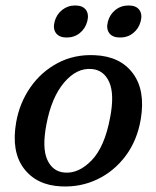

<svg xmlns="http://www.w3.org/2000/svg" viewBox="-20 -670 571 701"><path d="M326 -468.5Q419 -464.5 465.2 -402.2Q511.5 -340 494 -235Q481 -157.5 438.8 -101Q396.5 -44.5 335.2 -15.2Q274 14 203 10.5Q113.5 6.5 67 -55.2Q20.5 -117 39 -223.5Q51.5 -294.5 91 -351.2Q130.5 -408 191 -440Q251.5 -472 326 -468.5ZM215.5 -40Q267 -35.5 314.5 -84.5Q362 -133.5 382 -240.5Q398.5 -326 378.8 -370.2Q359 -414.5 315 -418Q260.5 -423 214.2 -368.8Q168 -314.5 149.5 -216Q133 -130.5 152.5 -87Q172 -43.5 215.5 -40ZM223.5 -533Q196.5 -533 184.5 -549Q172.5 -565 179.5 -591.5Q186.5 -617.5 207 -633.8Q227.5 -650 254.5 -650Q282 -650 293.8 -633.8Q305.5 -617.5 298.5 -591.5Q291.5 -565.5 271.2 -549.2Q251 -533 223.5 -533ZM418.5 -533Q391 -533 379 -549Q367 -565 374 -591.5Q381 -617.5 401.5 -633.8Q422 -650 449.5 -650Q477 -650 488.8 -633.8Q500.5 -617.5 493.5 -591.5Q486.5 -565.5 466.2 -549.2Q446 -533 418.5 -533Z"/></svg>

Font: Fraunces 9pt Soft
Style: Italic
Weight: 400
Italic angle: -16°
Version: Version 1.000;[0bf87f6ff]